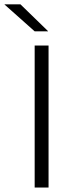

<svg xmlns="http://www.w3.org/2000/svg" viewBox="-74 -844 320 864"><path d="M144.5 -639V0H82V-639ZM142 -704 18 -824.5H-53.5V-823.5L82 -703H142Z"/></svg>

Font: Anek Malayalam Light
Style: Regular
Weight: 300
Version: Version 1.003